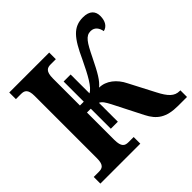

<svg xmlns="http://www.w3.org/2000/svg" viewBox="-180 -892 1064 1064"><g transform="rotate(-45 352.5 -360.0)"><path d="M26 0H339V-52H299C272 -52 252 -60 252 -117V-331H282V-174H337V-322C354 -315 364 -298 380 -268L468 -95C500 -32 543 0 635 0H705V-52H699C660 -52 634 -77 602 -140L526 -286C499 -342 451 -381 397 -381C427 -406 448 -441 489 -525C528 -605 547 -636 585 -636C617 -636 632 -611 637 -584C665 -590 683 -616 683 -657C683 -694 661 -720 609 -720C533 -720 495 -673 442 -557C400 -469 369 -413 337 -396V-544H282V-386H252V-597C252 -654 272 -662 299 -662H339V-714H26V-662H66C92 -662 112 -654 112 -601V-112C112 -59 92 -52 66 -52H26Z"/></g></svg>

Font: Noto Serif SemiCondensed
Style: Bold
Weight: 700
Width: 4
Designer: Monotype Design Team
Foundry: Monotype Imaging Inc.
Version: Version 2.015